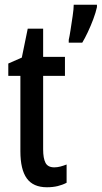

<svg xmlns="http://www.w3.org/2000/svg" viewBox="-20 -780 429 810"><path d="M209 -74Q222 -74 235 -77.5Q248 -81 261 -86V-9Q244 0 223.5 5Q203 10 178 10Q120 10 93 -27.5Q66 -65 66 -142V-460H15V-512L72 -537L97 -659H162V-540H254V-460H162V-150Q162 -112 172 -93Q182 -74 209 -74ZM389 -750Q384 -727 373.5 -699Q363 -671 350.5 -644.5Q338 -618 327 -600H270V-612Q273 -624 277.5 -653Q282 -682 286.5 -712.5Q291 -743 291 -760H389Z"/></svg>

Font: Noto Sans Thai Looped ExtraCondensed Medium
Style: Regular
Weight: 500
Width: 2
Designer: Sasikarn Vongin, Ben Mitchell
Foundry: The Fontpad Ltd
Version: Version 1.001; ttfautohint (v1.8.4.7-5d5b)